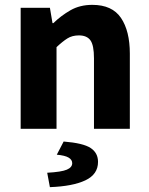

<svg xmlns="http://www.w3.org/2000/svg" viewBox="-20 -528 612 787"><path d="M64.7 0V-496.1H184.6L195.2 -433.3H198.9Q230.3 -463.9 268.9 -486Q307.6 -508.1 358.3 -508.1Q439.7 -508.1 475.9 -454.6Q512.2 -401 512.2 -308V0H365.2V-289.2Q365.2 -342.8 350.5 -362.9Q335.9 -382.9 303.5 -382.9Q275.8 -382.9 256.1 -370.4Q236.4 -358 211.7 -334.7V0ZM184.5 239.1 173.5 180.1Q232.1 176.8 254 167.4Q276 158 276 140.9Q276 126.8 261.2 118Q246.3 109.1 212.8 106.1L240.9 52.1Q321.3 58.6 351.6 78.7Q381.8 98.7 381.8 135.6Q381.8 186.7 329.9 211.2Q278 235.7 184.5 239.1Z"/></svg>

Font: SourceSans3VF
Style: Regular
Weight: 200
Designer: Paul D. Hunt
Foundry: Adobe
Version: Version 3.052;hotconv 1.1.0;makeotfexe 2.6.0